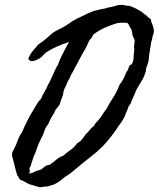

<svg xmlns="http://www.w3.org/2000/svg" viewBox="-20 -745 661 800"><path d="M267.6 -570.3Q241.2 -561.5 217.8 -551.3Q194.3 -541 172.9 -527.3Q165.5 -521.5 161.1 -516.1Q156.7 -510.7 149.4 -504.9Q129.9 -490.2 108.4 -490.2Q99.6 -495.1 97.7 -500Q105.5 -519.5 116.7 -532.7Q127.9 -545.9 139.6 -559.6Q158.7 -571.8 176.8 -587.9L194.3 -603.5Q198.7 -607.4 203.4 -610.6Q208 -613.8 212.9 -616.2Q226.6 -623 238.8 -629.4Q251 -635.7 262.7 -643.6Q280.3 -657.2 302.2 -668Q324.2 -678.7 344.7 -688.5Q355.5 -693.4 365.7 -697.3Q376 -701.2 386.7 -703.1Q392.1 -704.6 397.7 -705.8Q403.3 -707 409.2 -708Q420.4 -710 431.6 -713.9Q439.5 -714.8 447 -716.6Q454.6 -718.3 461.4 -720.7Q474.1 -725.6 492.2 -724.6Q495.1 -724.6 498 -723.6Q499 -723.1 500.5 -722.7Q502 -722.2 503.9 -721.7Q516.6 -721.7 522 -719.7Q527.3 -717.8 532.2 -715.8Q540 -712.9 549.8 -707.5L566.4 -698.2Q570.8 -695.8 574.2 -692.4Q576.2 -690.4 581.1 -686.5Q589.4 -681.6 591.3 -679.2L596.7 -673.8Q602.1 -668.5 606 -666.5Q610.4 -664.6 609.4 -657.2Q611.3 -651.9 613.3 -646.7Q615.2 -641.6 617.2 -636.2Q621.1 -625.5 621.1 -614.3Q621.1 -609.4 619.6 -604.5Q618.2 -599.6 616.2 -594.7Q615.2 -591.3 614.7 -588.1Q614.3 -585 613.8 -582Q612.8 -576.2 610.4 -571.3L606 -544.4Q604 -531.2 601.6 -516.6Q600.6 -509.8 600.6 -505.9Q600.6 -502 599.6 -495.1Q598.6 -488.8 596.9 -482.7Q595.2 -476.6 592.8 -471.2Q587.9 -460.9 587.9 -449.2Q582 -428.7 575.2 -416.5Q568.4 -404.3 560.5 -391.6Q549.8 -376 543.9 -360.8Q537.6 -344.2 529.3 -327.1Q527.8 -325.2 526.9 -320.3Q525.9 -315.4 524.4 -313.5Q515.1 -302.2 514.6 -298.8Q514.2 -295.4 511.7 -290Q508.8 -283.2 505.4 -274.9Q502 -266.6 499 -258.8Q496.6 -255.4 493.2 -248Q490.2 -242.2 485.8 -236.3Q483.9 -233.4 481.4 -230.2Q479 -227.1 476.6 -223.6Q445.3 -174.8 408.2 -135.7Q382.8 -110.4 356.9 -90.8Q329.6 -69.8 303.7 -47.9L284.2 -31.7Q275.9 -24.4 262.7 -15.6Q260.3 -13.7 257.6 -12Q254.9 -10.3 252.4 -8.8Q246.6 -5.4 242.2 -1Q227.5 13.2 203.1 24.4Q191.4 27.3 188.5 28.8Q185.5 30.3 183.6 30.3Q178.2 32.2 171.9 32.2Q168 32.2 160.2 33.2Q158.2 33.2 154.3 34.2Q150.4 35.2 147.5 35.2Q140.1 34.7 131.3 31.2Q127.4 29.8 123.3 28.6Q119.1 27.3 115.2 26.4Q113.3 25.9 111.6 25.4Q109.9 24.9 108.4 24.4Q106.9 23.9 105.2 23.4Q103.5 22.9 101.6 22.5L88.9 15.6Q85.9 14.2 83 12.5Q80.1 10.7 77.1 8.8Q63 5.4 59.6 -2Q56.2 -9.8 51.8 -14.6Q48.8 -23.9 46.6 -32.2Q44.4 -40.5 42.5 -47.9Q40.5 -55.2 38.6 -63.5Q36.6 -71.8 34.2 -81.1Q32.2 -87.9 30.8 -93.3Q29.3 -98.6 30.3 -105.5Q30.8 -109.4 34.2 -116.2L40 -127.9Q47.4 -141.1 52.2 -155.8Q57.1 -170.4 64.5 -183.6Q66.4 -185.5 67.9 -188.5Q69.3 -191.4 71.3 -193.4Q74.2 -199.2 76.7 -205.1Q79.1 -210.9 81.1 -215.8Q88.9 -232.4 97.2 -248.5Q105.5 -264.6 115.2 -280.3Q126 -298.8 133.3 -311Q140.6 -323.2 151.4 -334Q157.2 -350.1 166 -363.8Q174.8 -377.4 180.7 -393.6Q187 -402.3 190.9 -412.1Q195.8 -424.8 200.2 -432.6Q209 -453.6 215.8 -465.8Q217.8 -468.8 219.7 -471.7Q221.7 -474.6 222.7 -478.5Q228.5 -495.6 237.3 -512.7Q246.1 -530.8 252.4 -542.5ZM482.4 -650.4Q468.8 -649.4 456.5 -645Q444.3 -640.6 431.6 -635.7Q422.9 -632.8 415 -628.9Q407.2 -625 399.4 -621.1Q390.6 -616.2 383.3 -611.3Q376 -606.4 368.2 -600.6Q367.7 -597.7 365.7 -595.2Q363.8 -592.8 363.3 -589.8Q352.1 -578.6 347.2 -565.9Q344.7 -559.6 341.6 -553.2Q338.4 -546.9 335 -541Q331.1 -534.7 327.6 -528.6Q324.2 -522.5 320.8 -516.1L307.6 -491.2Q302.7 -480.5 297.4 -472.2Q291.5 -462.9 288.1 -454.1Q274.4 -432.1 271.5 -421.9Q268.6 -415.5 264.2 -408.7Q259.8 -402.3 257.8 -394.5Q256.3 -391.1 254.9 -387.9Q253.4 -384.8 251.5 -381.3Q249.5 -377.9 248.3 -374.8Q247.1 -371.6 246.1 -368.2Q244.6 -364.7 243.7 -357.4Q242.7 -350.1 241.2 -346.7Q239.7 -342.3 238.3 -337.9Q236.8 -333.5 234.9 -329.1Q231.9 -321.3 228.5 -309.6Q224.1 -302.2 218.3 -295.9Q212.4 -289.1 209 -283.2Q205.6 -272.5 201.7 -268.1Q198.7 -264.6 196.3 -258.8Q190.9 -250.5 187.5 -242.2Q184.1 -233.4 178.7 -224.6L174.3 -218.8Q172.9 -216.8 169.9 -211.9Q167.5 -207 165 -199.7L160.2 -185.5Q158.7 -182.1 157.2 -179Q155.8 -175.8 153.8 -172.9Q151.9 -169.9 150.6 -167Q149.4 -164.1 148.4 -161.1Q141.1 -147.9 136.7 -134.8Q135.3 -131.3 134 -127.9Q132.8 -124.5 131.8 -121.1Q130.9 -117.7 129.6 -114.3Q128.4 -110.8 127 -107.4Q121.6 -96.7 119.1 -89.4Q118.2 -85.9 117.2 -83Q116.2 -80.1 115.2 -77.1L110.8 -64.9Q108.4 -57.6 108.4 -52.7Q100.6 -46.4 103.5 -37.4Q106.4 -28.3 99.6 -21.5Q115.7 -23.9 124.5 -29.3Q133.8 -35.2 147.5 -37.1Q158.2 -43 164.6 -49.3Q172.4 -57.1 185.5 -57.6Q193.4 -62.5 200.2 -67.9Q207 -73.2 213.4 -78.6Q226.6 -90.3 244.1 -96.7Q251.5 -103 259 -109.1Q266.6 -115.2 274.4 -120.6Q290 -131.8 301.8 -148.4Q306.2 -150.4 315.4 -157.2Q321.3 -164.1 326.7 -170.9Q332 -177.7 336.9 -185.5Q347.7 -194.8 353.5 -203.1Q360.8 -213.4 371.1 -219.7Q374.5 -228.5 381.8 -235.8Q385.3 -239.3 388.4 -242.7Q391.6 -246.1 394.5 -250Q398.4 -254.9 401.9 -260Q405.3 -265.1 408.7 -270.5Q416 -282.2 422.9 -290Q429.7 -302.7 436.8 -314.9Q443.8 -327.1 451.7 -338.9Q466.3 -360.8 477.5 -390.6Q487.3 -403.3 494.6 -417.5Q502 -431.6 506.8 -445.3Q514.2 -452.6 516.1 -463.4Q518.1 -474.1 528.3 -476.6Q535.6 -487.3 536.6 -503.9Q537.1 -511.7 537.6 -519.3Q538.1 -526.9 539.1 -534.2Q540 -539.6 539.1 -543Q538.1 -547.9 538.1 -550.8Q538.6 -554.7 539.3 -558.8Q540 -563 540.5 -566.9Q542 -575.7 540 -581.1Q536.1 -587.4 534.7 -591.3L533.2 -595.7Q531.2 -601.1 531.2 -606.4Q530.3 -610.4 529.8 -613Q529.3 -615.7 528.8 -617.7Q528.3 -621.1 525.4 -626Q520.5 -632.3 518.1 -638.7Q516.1 -644 510.7 -649.4Q506.8 -649.9 503.4 -650.1Q500 -650.4 496.6 -650.4Z"/></svg>

Font: Fasthand
Style: Regular
Weight: 400
Designer: Danh Hong
Version: Version 8.002; ttfautohint (v1.8.3)